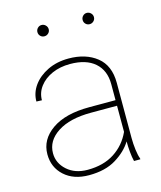

<svg xmlns="http://www.w3.org/2000/svg" viewBox="-110 -801 748 891"><g transform="rotate(-15 264.0 -356.0)"><path d="M425.3 0Q420.4 -19 418 -45.7Q415.5 -72.3 415.5 -96.7Q389.2 -53.7 337.6 -22Q286.1 9.8 207.5 9.8Q133.8 9.8 89.4 -30.5Q44.9 -70.8 44.9 -133.8Q44.9 -204.6 109.6 -249.8Q174.3 -294.9 289.1 -294.9H415.5V-372.1Q415.5 -438 373.5 -474.9Q331.5 -511.7 254.4 -511.7Q206.5 -511.7 168.2 -494.9Q129.9 -478 107.7 -448.7Q85.4 -419.4 85.4 -382.8L59.1 -383.8Q59.1 -425.3 84.2 -460.2Q109.4 -495.1 153.6 -516.6Q197.8 -538.1 254.4 -538.1Q336.9 -538.1 389.4 -496.3Q441.9 -454.6 441.9 -371.1V-106.4Q441.9 -78.1 445.6 -49.3Q449.2 -20.5 455.6 -4.4V0ZM207.5 -16.1Q284.2 -16.1 336.7 -50.3Q389.2 -84.5 415.5 -142.6V-268.1H290.5Q188.5 -268.1 129.9 -230Q71.3 -191.9 71.3 -131.8Q71.3 -84 109.4 -50Q147.5 -16.1 207.5 -16.1ZM147 -693.4Q147 -704.6 154.8 -712.6Q162.6 -720.7 173.8 -720.7Q185.1 -720.7 193.1 -712.6Q201.2 -704.6 201.2 -693.4Q201.2 -682.1 193.1 -674.3Q185.1 -666.5 173.8 -666.5Q162.6 -666.5 154.8 -674.3Q147 -682.1 147 -693.4ZM364.3 -693.4Q364.3 -704.6 372.1 -712.6Q379.9 -720.7 391.1 -720.7Q402.3 -720.7 410.4 -712.6Q418.5 -704.6 418.5 -693.4Q418.5 -682.1 410.4 -674.3Q402.3 -666.5 391.1 -666.5Q379.9 -666.5 372.1 -674.3Q364.3 -682.1 364.3 -693.4Z"/></g></svg>

Font: Vazirmatn RD Thin
Style: Regular
Weight: 100
Designer: Saber Rastikerdar
Foundry: Saber Rastikerdar
Version: Version 32.102